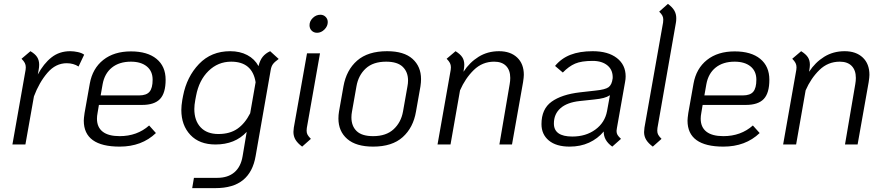

<svg xmlns="http://www.w3.org/2000/svg" viewBox="-20 -745 4559 990"><path d="M414 -463 385 -402Q359 -419 324 -419Q267 -419 224.5 -369.5Q182 -320 155 -248L111 0H44L112 -385Q113 -390 113 -398Q113 -410 108 -420Q103 -430 91 -442L137 -481Q161 -467 171.5 -450.5Q182 -434 182 -411Q182 -398 179 -383L175 -361Q205 -417 245.5 -449Q286 -481 342 -481Q361 -481 381.5 -476.5Q402 -472 414 -463Z M483 -162Q480 -147 480 -133Q480 -89 509.5 -66Q539 -43 597 -43Q687 -43 749 -98L784 -59Q711 11 597 11Q505 11 458.5 -22.5Q412 -56 412 -123Q412 -134 416 -162L443 -314Q457 -392 512.5 -436Q568 -480 655 -480Q740 -480 787 -441.5Q834 -403 834 -334Q834 -265 805 -234.5Q776 -204 713 -204H490ZM509 -310 499 -253H697Q735 -253 751 -272Q767 -291 767 -334Q767 -378 737 -402.5Q707 -427 655 -427Q595 -427 557 -396.5Q519 -366 509 -310Z M1417 -441Q1396 -426 1387.5 -414.5Q1379 -403 1376 -385L1298 60Q1284 142 1233 183.5Q1182 225 1091 225H971L980 172H1100Q1155 172 1188.5 143.5Q1222 115 1231 60L1252 -65Q1192 0 1091 0Q1008 0 961.5 -49.5Q915 -99 915 -178Q915 -200 920 -230L924 -251Q943 -349 1006 -415Q1069 -481 1167 -481Q1217 -481 1255 -461Q1293 -441 1313 -404Q1320 -434 1334.5 -452Q1349 -470 1373 -481ZM1270 -161 1298 -321Q1281 -427 1172 -427Q1104 -427 1055 -379Q1006 -331 991 -251L987 -230Q982 -203 982 -183Q982 -123 1014.5 -88.5Q1047 -54 1106 -54Q1165 -54 1204 -81Q1243 -108 1270 -161Z M1576 -615Q1576 -636 1593 -652.5Q1610 -669 1632 -669Q1648 -669 1659 -658Q1670 -647 1670 -631Q1670 -610 1653 -593Q1636 -576 1615 -576Q1598 -576 1587 -587Q1576 -598 1576 -615ZM1493 -65Q1493 -71 1495 -87L1563 -470H1630L1562 -85Q1561 -80 1561 -71Q1561 -59 1566 -50Q1571 -41 1583 -29L1538 11Q1515 -6 1504 -24Q1493 -42 1493 -65Z M1725 -134Q1725 -152 1728 -170L1751 -300Q1766 -384 1821.5 -432.5Q1877 -481 1976 -481Q2063 -481 2107 -441.5Q2151 -402 2151 -337Q2151 -320 2148 -300L2125 -170Q2111 -87 2056.5 -38Q2002 11 1904 11Q1816 11 1770.5 -28.5Q1725 -68 1725 -134ZM2058 -170 2081 -300Q2084 -315 2084 -330Q2084 -374 2056.5 -400.5Q2029 -427 1971 -427Q1904 -427 1866 -392Q1828 -357 1818 -300L1795 -170Q1792 -155 1792 -140Q1792 -95 1819 -69Q1846 -43 1904 -43Q1971 -43 2009.5 -78.5Q2048 -114 2058 -170Z M2681 -359Q2681 -347 2677 -321L2620 0H2555L2608 -311Q2611 -328 2611 -343Q2611 -383 2589.5 -405Q2568 -427 2528 -427Q2467 -427 2423 -384Q2379 -341 2352 -279L2303 0H2236L2304 -385Q2305 -390 2305 -398Q2305 -410 2300 -420Q2295 -430 2283 -442L2329 -481Q2353 -466 2363.5 -450Q2374 -434 2374 -411Q2374 -400 2371 -383L2370 -375Q2401 -423 2447.5 -452Q2494 -481 2553 -481Q2612 -481 2646.5 -448.5Q2681 -416 2681 -359Z M3161 -85Q3159 -73 3159 -70Q3159 -58 3164 -49.5Q3169 -41 3182 -29L3137 11Q3092 -21 3093 -67Q3062 -30 3017.5 -9.5Q2973 11 2917 11Q2848 11 2810 -20.5Q2772 -52 2772 -105Q2772 -183 2824 -220.5Q2876 -258 2971 -269L3051 -278Q3101 -283 3118 -295.5Q3135 -308 3139 -341V-338Q3142 -382 3113.5 -406.5Q3085 -431 3036 -431Q2978 -431 2945.5 -417Q2913 -403 2882 -371L2842 -405Q2874 -444 2921.5 -462.5Q2969 -481 3036 -481Q3115 -481 3160.5 -446Q3206 -411 3206 -351Q3206 -337 3203 -322ZM3125 -254Q3111 -245 3092.5 -240Q3074 -235 3044 -232L2969 -224Q2904 -217 2870 -187Q2836 -157 2836 -108Q2836 -41 2931 -41Q3001 -41 3050 -77Q3099 -113 3110 -172Z M3301 -64Q3301 -71 3303 -87L3399 -629Q3400 -635 3400 -644Q3400 -655 3395.5 -664Q3391 -673 3379 -685L3424 -725Q3447 -708 3457 -690.5Q3467 -673 3467 -651Q3467 -636 3465 -627L3370 -85Q3369 -80 3369 -71Q3369 -59 3374 -50Q3379 -41 3391 -29L3346 11Q3323 -6 3312 -24Q3301 -42 3301 -64Z M3596 -162Q3593 -147 3593 -133Q3593 -89 3622.5 -66Q3652 -43 3710 -43Q3800 -43 3862 -98L3897 -59Q3824 11 3710 11Q3618 11 3571.5 -22.5Q3525 -56 3525 -123Q3525 -134 3529 -162L3556 -314Q3570 -392 3625.5 -436Q3681 -480 3768 -480Q3853 -480 3900 -441.5Q3947 -403 3947 -334Q3947 -265 3918 -234.5Q3889 -204 3826 -204H3603ZM3622 -310 3612 -253H3810Q3848 -253 3864 -272Q3880 -291 3880 -334Q3880 -378 3850 -402.5Q3820 -427 3768 -427Q3708 -427 3670 -396.5Q3632 -366 3622 -310Z M4463 -359Q4463 -347 4459 -321L4402 0H4337L4390 -311Q4393 -328 4393 -343Q4393 -383 4371.5 -405Q4350 -427 4310 -427Q4249 -427 4205 -384Q4161 -341 4134 -279L4085 0H4018L4086 -385Q4087 -390 4087 -398Q4087 -410 4082 -420Q4077 -430 4065 -442L4111 -481Q4135 -466 4145.5 -450Q4156 -434 4156 -411Q4156 -400 4153 -383L4152 -375Q4183 -423 4229.5 -452Q4276 -481 4335 -481Q4394 -481 4428.5 -448.5Q4463 -416 4463 -359Z"/></svg>

Font: KoHo
Style: Italic
Weight: 400
Italic angle: -10°
Designer: Cadson Demak & Katatrad Team
Foundry: Cadson Demak Co.,Ltd.
Version: Version 1.000